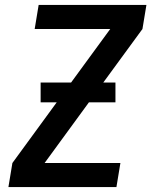

<svg xmlns="http://www.w3.org/2000/svg" viewBox="-20 -755 616 775"><path d="M14 0H450L466 -97H160L339 -342H446V-422H397L555 -638L571 -735H136L120 -638H425L267 -422H144V-342H209L30 -97Z"/></svg>

Font: Iosevka Sparkle SmBdObl
Style: Regular
Weight: 600
Italic angle: -9°
Designer: Belleve Invis
Foundry: Belleve Invis
Version: Version 4.5.0; ttfautohint (v1.8.3)